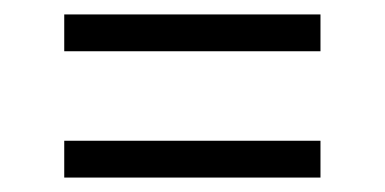

<svg xmlns="http://www.w3.org/2000/svg" viewBox="-20 -464 533 266"><path d="M69 -444H424V-393H69ZM69 -269H424V-218H69Z"/></svg>

Font: Fira Sans Light
Style: Regular
Weight: 300
Designer: bBox Type GmbH & Carrois Corporate GbR & Edenspiekermann AG
Foundry: bBox Type GmbH & Carrois Corporate GbR & Edenspiekermann AG
Version: Version 4.301